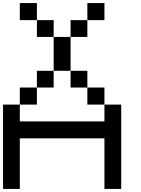

<svg xmlns="http://www.w3.org/2000/svg" viewBox="-20 -1243 929 1263"><path d="M0 0Q0 -138.7 0 -554.7Q27.3 -554.7 110.4 -554.7Q110.4 -527.3 110.4 -444.3Q250 -444.3 667 -444.3Q667 -471.7 667 -554.7Q694.3 -554.7 777.3 -554.7Q777.3 -416 777.3 0Q750 0 667 0Q667 -83 667 -333Q527.3 -333 110.4 -333Q110.4 -250 110.4 0Q83 0 0 0ZM110.4 -554.7Q110.4 -583 110.4 -667Q138.7 -667 222.7 -667Q222.7 -638.7 222.7 -554.7Q194.3 -554.7 110.4 -554.7ZM554.7 -554.7Q554.7 -583 554.7 -667Q583 -667 667 -667Q667 -638.7 667 -554.7Q638.7 -554.7 554.7 -554.7ZM222.7 -667Q222.7 -694.3 222.7 -777.3Q250 -777.3 333 -777.3Q333 -750 333 -667Q305.7 -667 222.7 -667ZM444.3 -667Q444.3 -694.3 444.3 -777.3Q471.7 -777.3 554.7 -777.3Q554.7 -750 554.7 -667Q527.3 -667 444.3 -667ZM333 -777.3Q333 -833 333 -1000Q360.4 -1000 444.3 -1000Q444.3 -944.3 444.3 -777.3Q417 -777.3 333 -777.3ZM222.7 -1000Q222.7 -1027.3 222.7 -1110.4Q250 -1110.4 333 -1110.4Q333 -1083 333 -1000Q305.7 -1000 222.7 -1000ZM444.3 -1000Q444.3 -1027.3 444.3 -1110.4Q471.7 -1110.4 554.7 -1110.4Q554.7 -1083 554.7 -1000Q527.3 -1000 444.3 -1000ZM110.4 -1110.4Q110.4 -1138.7 110.4 -1222.7Q138.7 -1222.7 222.7 -1222.7Q222.7 -1194.3 222.7 -1110.4Q194.3 -1110.4 110.4 -1110.4ZM554.7 -1110.4Q554.7 -1138.7 554.7 -1222.7Q583 -1222.7 667 -1222.7Q667 -1194.3 667 -1110.4Q638.7 -1110.4 554.7 -1110.4Z"/></svg>

Font: Ingsat TST_CRD
Style: Regular
Weight: 300
Designer: Tofik Waleny
Version: 1.0